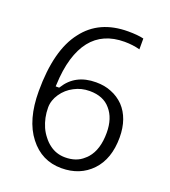

<svg xmlns="http://www.w3.org/2000/svg" viewBox="-132 -814 806 912"><g transform="rotate(20 271.0 -357.5)"><path d="M120.6 -78.1C162.1 -24.4 215.8 2.4 282.7 2.4C345.2 2.4 396 -18.1 435.1 -59.1C473.6 -99.6 493.7 -156.2 493.7 -229C493.7 -293.5 475.1 -345.2 440.4 -381.8C422.4 -399.9 401.4 -414.1 377.4 -423.3C354 -433.1 328.6 -437.5 299.3 -437.5C229.5 -437.5 178.2 -410.6 145 -356.9L142.6 -353.5H138.7H132.8H125L125.5 -361.3C129.4 -464.8 152.8 -540 192.4 -590.3C231.4 -639.6 287.6 -664.6 360.8 -664.6C389.2 -664.6 415 -661.1 438.5 -654.8V-709.5C418.5 -714.4 392.1 -716.8 359.9 -716.8C262.7 -716.8 188.5 -683.1 137.2 -615.2C84 -547.4 57.1 -443.8 57.1 -305.2C57.1 -208 78.1 -132.3 120.6 -78.1ZM201.7 -78.6C189.9 -87.4 179.7 -97.7 170.4 -109.9C160.6 -122.1 152.3 -135.3 145.5 -150.4C132.3 -180.7 125.5 -212.4 125.5 -247.1C125.5 -271.5 133.3 -294.9 148.4 -316.9C163.6 -339.4 183.6 -356.9 207.5 -369.1C231 -381.8 256.8 -388.2 285.2 -388.2C331.5 -388.2 366.7 -374 390.6 -345.2C415.5 -316.9 428.2 -278.3 428.2 -229C428.2 -172.4 415 -128.9 388.2 -98.1C383.8 -92.8 378.9 -88.4 373.5 -84C350.1 -62 318.8 -51.8 281.7 -51.8C252 -51.8 225.1 -60.5 201.7 -78.6Z"/></g></svg>

Font: Sahel Light
Style: Regular
Weight: 300
Foundry: Saber Rastikerdar (saber.rastikerdar@gmail.com)
Version: Version 3.4.0